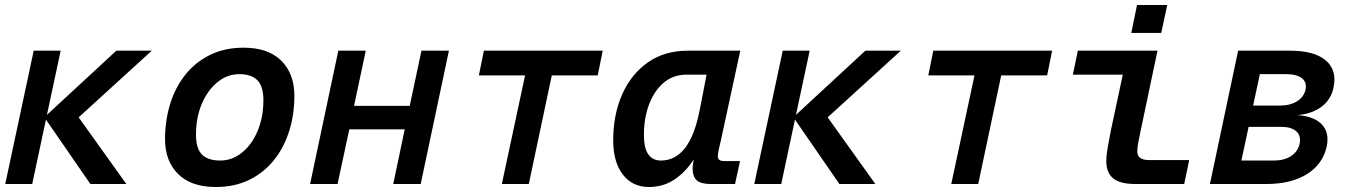

<svg xmlns="http://www.w3.org/2000/svg" viewBox="-20 -737 5440 769"><path d="M1 0 115 -534H223L168 -277L446 -534H588L295 -267L486 0H342L164 -258L109 0Z M844 12Q746 12 693.5 -40Q641 -92 641 -180Q641 -253 661 -319Q681 -385 721 -436Q761 -487 820 -516.5Q879 -546 956 -546Q1054 -546 1106.5 -494Q1159 -442 1159 -353Q1159 -280 1139 -214.5Q1119 -149 1079 -98Q1039 -47 980 -17.5Q921 12 844 12ZM862 -94Q910 -94 949.5 -126Q989 -158 1012 -213Q1035 -268 1035 -336Q1035 -391 1011 -415.5Q987 -440 938 -440Q890 -440 850.5 -407.5Q811 -375 788 -320.5Q765 -266 765 -198Q765 -142 789 -118Q813 -94 862 -94Z M1222 0 1335 -534H1445L1398 -313H1621L1668 -534H1778L1665 0H1555L1601 -219H1379L1332 0Z M1990 0 2083 -435H1898L1918 -534H2394L2374 -435H2190L2098 0Z M2579 12Q2513 12 2474.5 -38Q2436 -88 2436 -175Q2436 -277 2471.5 -358Q2507 -439 2574 -486.5Q2641 -534 2735 -534H2945L2868 -178Q2863 -157 2859 -139Q2855 -121 2855 -110Q2855 -92 2880 -92H2944L2924 0H2826Q2787 0 2770.5 -15Q2754 -30 2754 -63Q2754 -77 2759 -99Q2727 -49 2682 -18.5Q2637 12 2579 12ZM2627 -94Q2685 -94 2724 -144.5Q2763 -195 2783 -299L2810 -438H2730Q2676 -438 2638 -405.5Q2600 -373 2579.5 -318.5Q2559 -264 2559 -196Q2559 -144 2576.5 -119Q2594 -94 2627 -94Z M3001 0 3115 -534H3223L3168 -277L3446 -534H3588L3295 -267L3486 0H3342L3164 -258L3109 0Z M3790 0 3883 -435H3698L3718 -534H4194L4174 -435H3990L3898 0Z M4529 0Q4465 0 4438 -23Q4411 -46 4411 -91Q4411 -116 4417 -149Q4423 -182 4430 -218L4477 -438H4277L4297 -534H4616L4548 -211Q4543 -187 4539 -166Q4535 -145 4535 -131Q4535 -96 4581 -96H4743L4723 0ZM4511 -605 4534 -717H4655L4631 -605Z M4826 0 4939 -534H5147Q5244 -534 5290 -495Q5336 -456 5321 -386Q5311 -338 5273 -309.5Q5235 -281 5177 -276Q5244 -271 5274.5 -238.5Q5305 -206 5294 -151Q5278 -79 5214.5 -39.5Q5151 0 5051 0ZM4999 -314H5104Q5147 -314 5174.5 -331Q5202 -348 5209 -378Q5215 -407 5194.5 -423.5Q5174 -440 5131 -440H5026ZM4952 -94H5082Q5124 -94 5151 -112Q5178 -130 5185 -160Q5192 -193 5172 -211Q5152 -229 5111 -229H4981Z"/></svg>

Font: Geist Mono SemiBold
Style: Italic
Weight: 600
Italic angle: -12°
Monospace: yes
Designer: Basement.studio, Andrés Briganti, Mateo Zaragoza
Foundry: Basement.studio, Vercel, Andrés Briganti, Guido Ferreyra, Mateo Zaragoza
Version: Version 1.500; ttfautohint (v1.8.4.7-5d5b)